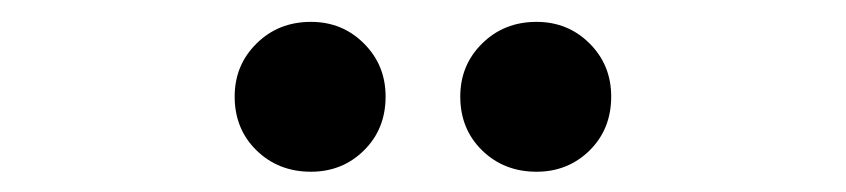

<svg xmlns="http://www.w3.org/2000/svg" viewBox="-20 -694 793 180"><path d="M271.5 -533Q241 -533 220.5 -553Q200 -573 200 -603.5Q200 -633 220.5 -653.2Q241 -673.5 271.5 -673.5Q301 -673.5 321.2 -653.2Q341.5 -633 341.5 -603.5Q341.5 -573 321.2 -553Q301 -533 271.5 -533ZM483 -533Q452.5 -533 432 -553Q411.5 -573 411.5 -603.5Q411.5 -633 432 -653.2Q452.5 -673.5 483 -673.5Q512.5 -673.5 532.8 -653.2Q553 -633 553 -603.5Q553 -573 532.8 -553Q512.5 -533 483 -533Z"/></svg>

Font: Urbanist ExtraBold
Style: Regular
Weight: 800
Designer: Corey Hu
Foundry: Corey Hu
Version: Version 1.330; ttfautohint (v1.8.4.7-5d5b)